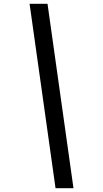

<svg xmlns="http://www.w3.org/2000/svg" viewBox="-20 -843 540 1006"><path d="M271 143 135 -823H229L365 143Z"/></svg>

Font: Iosevka Term Curly Medium
Style: Italic
Weight: 500
Italic angle: -9°
Designer: Belleve Invis
Foundry: Belleve Invis
Version: Version 32.3.0